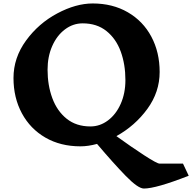

<svg xmlns="http://www.w3.org/2000/svg" viewBox="-20 -826 1111 1110"><path d="M812 264Q778 264 706.5 190.5Q635 117 541 6Q490 20 445 20Q330 20 242.5 -30.5Q155 -81 106.5 -171Q58 -261 58 -375Q58 -492 130.5 -591.5Q203 -691 311 -748.5Q419 -806 516 -806Q631 -806 719 -755Q807 -704 855 -614Q903 -524 903 -410Q903 -294 832 -196.5Q761 -99 653 -39Q740 24 814 72Q888 120 903 120H1038L1071 190Q882 264 812 264ZM503 -95Q558 -95 604.5 -130Q651 -165 678 -226Q705 -287 705 -363Q705 -454 678 -528Q651 -602 595.5 -646.5Q540 -691 458 -691Q402 -691 355.5 -656Q309 -621 282 -560Q255 -499 255 -423Q255 -333 282.5 -258.5Q310 -184 365.5 -139.5Q421 -95 503 -95Z"/></svg>

Font: InknutAntiqua
Style: Bold
Weight: 700
Designer: Claus Eggers Srensen
Foundry: Claus Eggers Srensen
Version: Version 1.000; ttfautohint (v1.2) -l 7 -r 28 -G 50 -x 13 -D 